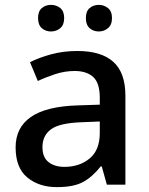

<svg xmlns="http://www.w3.org/2000/svg" viewBox="-20 -757 612 787"><path d="M297 -548Q395 -548 444.5 -503.5Q494 -459 494 -365V0H418L397 -75H393Q358 -31 319.5 -10.5Q281 10 213 10Q140 10 92 -29.5Q44 -69 44 -153Q44 -234 106.5 -277.5Q169 -321 298 -325L389 -328V-356Q389 -417 362 -441.5Q335 -466 286 -466Q246 -466 207.5 -453.5Q169 -441 135 -425L103 -502Q140 -521 190 -534.5Q240 -548 297 -548ZM316 -256Q224 -253 189 -227Q154 -201 154 -154Q154 -112 179 -92.5Q204 -73 244 -73Q306 -73 347.5 -107.5Q389 -142 389 -212V-259ZM136 -683Q136 -711 151.5 -724Q167 -737 189 -737Q211 -737 227 -724Q243 -711 243 -683Q243 -655 227 -641.5Q211 -628 189 -628Q167 -628 151.5 -641.5Q136 -655 136 -683ZM332 -683Q332 -711 347.5 -724Q363 -737 385 -737Q406 -737 422.5 -724Q439 -711 439 -683Q439 -655 422.5 -641.5Q406 -628 385 -628Q363 -628 347.5 -641.5Q332 -655 332 -683Z"/></svg>

Font: Noto Sans Lao Medium
Style: Regular
Weight: 500
Designer: Monotype Design Team
Foundry: Monotype Imaging Inc.
Version: Version 2.003; ttfautohint (v1.8.4.7-5d5b)